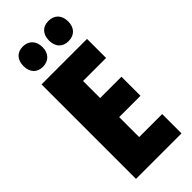

<svg xmlns="http://www.w3.org/2000/svg" viewBox="-292 -977 1026 1026"><g transform="rotate(-45 221.5 -464.0)"><path d="M60 -851C60 -803 88 -775 131 -775C176 -775 204 -805 204 -851C204 -898 176 -928 131 -928C88 -928 60 -900 60 -851ZM253 -851C253 -804 280 -775 325 -775C371 -775 398 -805 398 -851C398 -898 371 -928 325 -928C281 -928 253 -900 253 -851ZM403 0V-146H229V-297H390V-441H229V-570H403V-714H59V0Z"/></g></svg>

Font: Noto Sans Gujarati ExtraCondensed Black
Style: Regular
Weight: 900
Width: 2
Designer: Jelle Bosma - Monotype Design Team, Universal Thirst
Foundry: Monotype Imaging Inc.
Version: Version 2.106